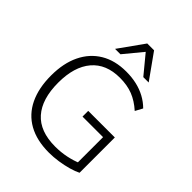

<svg xmlns="http://www.w3.org/2000/svg" viewBox="-256 -1081 1235 1235"><g transform="rotate(45 361.0 -464.0)"><path d="M405 8Q294 8 218 -34.5Q142 -77 103 -158Q64 -239 64 -353Q64 -465 103 -545.5Q142 -626 214.5 -669.5Q287 -713 389 -713Q439 -713 483 -703Q527 -693 565 -672.5Q603 -652 633 -622L606 -572Q557 -616 505.5 -636Q454 -656 388 -656Q263 -656 196 -577Q129 -498 129 -353Q129 -204 198 -126Q267 -48 406 -48Q458 -48 506 -58Q554 -68 596 -86L581 -44V-309H394V-361H636V-40Q611 -27 572 -16Q533 -5 489.5 1.5Q446 8 405 8ZM234 -765 356 -936H418L540 -765H491L387 -891L283 -765Z"/></g></svg>

Font: Nunito Sans 12pt Light
Style: Regular
Weight: 300
Designer: Vernon Adams
Foundry: Vernon Adams
Version: Version 3.101;gftools[0.9.27]